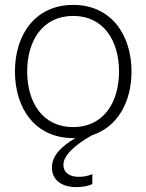

<svg xmlns="http://www.w3.org/2000/svg" viewBox="-20 -552 597 784"><path d="M279 12H288C234 43 192 82 192 132C192 183 232 212 291 212C313 212 336 209 357 200V159C338 167 321 170 302 170C266 170 239 155 239 120C239 84 283 41 356 0C460 -33 517 -136 517 -260C517 -412 432 -532 279 -532C125 -532 41 -412 41 -260C41 -108 125 12 279 12ZM91 -260C91 -386 154 -487 279 -487C403 -487 466 -386 466 -260C466 -134 403 -33 279 -33C154 -33 91 -134 91 -260Z"/></svg>

Font: Aspekta 200
Style: Regular
Weight: 200
Designer: Ivo Dolenc
Version: Version 2.000